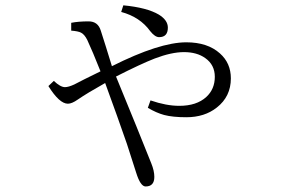

<svg xmlns="http://www.w3.org/2000/svg" viewBox="-20 -648 1040 707"><path d="M350.1 -385.3Q320.3 -460.4 301.3 -501Q291 -521.5 278.3 -527.8Q268.1 -533.2 242.2 -535.2V-564Q269 -569.3 306.2 -569.3Q340.8 -569.3 351.1 -535.2Q366.7 -487.3 392.1 -404.3Q566.9 -492.2 666 -492.2Q744.6 -492.2 790 -451.2Q830.1 -415.5 830.1 -359.4Q830.1 -292.5 778.3 -252Q733.4 -216.3 666 -216.3Q616.2 -216.3 584.5 -224.6Q555.7 -232.4 524.4 -251L534.2 -278.3Q592.3 -258.3 640.1 -258.3Q704.1 -258.3 739.7 -291Q771 -319.8 771 -365.2Q771 -409.2 735.8 -434.1Q705.1 -456.1 657.2 -456.1Q611.8 -456.1 549.8 -432.6Q498.5 -412.6 407.2 -366.2Q492.2 -159.7 537.1 -46.4Q548.3 -19 548.3 3.4Q548.3 38.6 516.1 38.6Q497.1 38.6 481.4 -12.2Q477.1 -26.4 447.3 -118.2Q414.6 -212.9 367.2 -342.3Q301.8 -305.7 266.1 -281.2Q244.6 -266.1 230 -266.1Q198.7 -266.1 158.2 -331.1L178.2 -350.1Q202.6 -327.1 219.2 -327.1Q231.9 -327.1 253.4 -336.9Q279.8 -351.1 350.1 -385.3ZM426.3 -604 434.1 -628.4Q521 -620.1 564.9 -594.2Q598.1 -573.7 598.1 -546.4Q598.1 -511.2 565.9 -511.2Q550.8 -511.2 533.2 -533.2Q495.6 -585.4 426.3 -604Z"/></svg>

Font: I.MingCP
Style: Regular
Weight: 400
Designer: I.Font Project
Version: Version 8.000; Sep 06, 2022